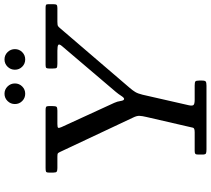

<svg xmlns="http://www.w3.org/2000/svg" viewBox="-64 -918 982 895"><g transform="rotate(-90 427.5 -471.0)"><path d="M154 -20V-38Q154 -49 157.5 -52Q161 -55 171 -55H258Q277.5 -55 279.2 -63Q281 -71 284.5 -86L329 -279Q334 -300 334.5 -312.5Q335 -325 326.5 -342L166.5 -682Q162.5 -690.5 159.8 -692.8Q157 -695 144 -695H91Q79 -695 74.5 -698Q70 -701 70 -714V-734Q70 -746 74.5 -748Q79 -750 91 -750H362Q372.5 -750 376.2 -747.5Q380 -745 380 -735V-718Q380 -703.5 376.8 -699.2Q373.5 -695 359 -695H296Q280.5 -695 278.8 -691.2Q277 -687.5 282 -676L395 -430Q401.5 -416 403.8 -400Q406 -384 413.5 -384Q419 -384 427.5 -397.2Q436 -410.5 446.5 -423L660 -674Q670.5 -686.5 665.2 -690.8Q660 -695 638 -695H577Q561 -695 558 -698.8Q555 -702.5 555 -718.5V-731Q555 -742.5 557.5 -746.2Q560 -750 571 -750H838Q847.5 -750 851.2 -748.2Q855 -746.5 855 -737V-715Q855 -702.5 852 -698.8Q849 -695 837 -695H773Q757 -695 752.5 -691.8Q748 -688.5 741 -680L465 -358Q453 -344 445.8 -332.2Q438.5 -320.5 433 -298L384 -83Q380.5 -67.5 384.5 -61.2Q388.5 -55 410 -55H476Q490.5 -55 494.8 -51.8Q499 -48.5 499 -34V-21Q499 -6.5 494 -3.2Q489 0 475 0H178Q163.5 0 158.8 -2.8Q154 -5.5 154 -20ZM597.5 -845Q577.5 -845 563.5 -859Q549.5 -873 549.5 -893Q549.5 -913 563.5 -927.2Q577.5 -941.5 597.5 -941.5Q617.5 -941.5 631.5 -927.2Q645.5 -913 645.5 -893Q645.5 -873 631.5 -859Q617.5 -845 597.5 -845ZM437.5 -845Q417.5 -845 403.5 -859Q389.5 -873 389.5 -893Q389.5 -913 403.5 -927.2Q417.5 -941.5 437.5 -941.5Q457.5 -941.5 471.5 -927.2Q485.5 -913 485.5 -893Q485.5 -873 471.5 -859Q457.5 -845 437.5 -845Z"/></g></svg>

Font: Besley
Style: Italic
Weight: 400
Italic angle: -13°
Designer: Owen Earl
Foundry: indestructible type*
Version: Version 4.000; ttfautohint (v1.8.4.7-5d5b)